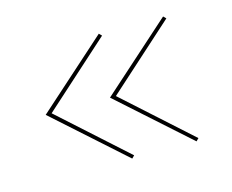

<svg xmlns="http://www.w3.org/2000/svg" viewBox="-60 -462 607 502"><g transform="rotate(-15 243.5 -211.0)"><path d="M69 -211 249 -49 242 -42 53 -211 242 -380 249 -373ZM243 -211 423 -49 416 -42 227 -211 416 -380 423 -373Z"/></g></svg>

Font: Ysabeau Infant Hairline
Style: Regular
Weight: 100
Designer: Christian Thalmann (Catharsis Fonts)
Version: Version 0.003